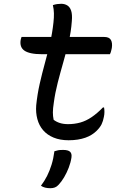

<svg xmlns="http://www.w3.org/2000/svg" viewBox="-20 -727 640 1013"><path d="M94 -532H530Q556 -532 565 -516.5Q574 -501 570 -474Q569 -469 567.5 -463Q566 -457 564.5 -451.5Q563 -446 560 -441H201Q168 -441 144.5 -446Q121 -451 108 -460.5Q95 -470 90.5 -484Q86 -498 89 -516Q90 -519 90.5 -522Q91 -525 92 -527.5Q93 -530 94 -532ZM529 -160Q531 -150 531 -136.5Q531 -123 528 -110Q524 -88 516 -71.5Q508 -55 490 -37Q479 -26 464 -16.5Q449 -7 430.5 -0.5Q412 6 390 9.5Q368 13 342 13Q297 13 263 -1Q229 -15 207.5 -40Q186 -65 177 -99Q168 -133 171 -171Q177 -230 189.5 -285Q202 -340 216.5 -392.5Q231 -445 243.5 -498.5Q256 -552 262 -608Q265 -634 264.5 -656.5Q264 -679 259 -700Q271 -704 281.5 -705.5Q292 -707 303 -707Q321 -707 335 -698.5Q349 -690 355.5 -670Q362 -650 359 -616Q355 -559 342 -505Q329 -451 313.5 -397Q298 -343 284.5 -290.5Q271 -238 264 -186Q259 -154 259 -134Q259 -114 263 -95Q277 -84 296 -78Q315 -72 339 -72Q373 -72 403.5 -80.5Q434 -89 463.5 -109Q493 -129 523 -160ZM267 71Q275 69 282 67Q289 65 296.5 64.5Q304 64 313 64Q339 64 349.5 73.5Q360 83 357 104Q353 131 342.5 158Q332 185 318.5 208Q305 231 289 248Q280 258 269.5 262Q259 266 246 266Q231 266 218.5 263Q206 260 196 253Q215 228 228.5 201Q242 174 252 142Q262 110 267 71Z"/></svg>

Font: Rec Mono Duotone
Style: Italic
Weight: 400
Italic angle: -10°
Monospace: yes
Version: Version 1.085; ttfautohint (v1.8.4.7-5d5b)